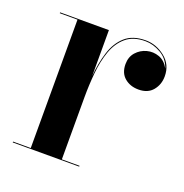

<svg xmlns="http://www.w3.org/2000/svg" viewBox="-93 -554 611 638"><g transform="rotate(20 212.5 -235.0)"><path d="M18 -3H80.6V-457H18V-460H190.6V-297.9Q194.5 -344.5 206.9 -383.7Q219.2 -422.9 245.6 -446.4Q272 -470 317.6 -470Q355.1 -470 386.4 -445.1Q417.6 -420.2 417.6 -379Q417.6 -350 400.3 -329Q383 -308 350 -308Q320.8 -308 300.9 -324.7Q281 -341.4 281 -373Q281 -398.4 295.9 -415.2Q310.9 -432 332.6 -437.8Q354.4 -443.5 375.8 -435.8Q397.2 -428 410.2 -404.2Q399.8 -435.6 372.6 -451.3Q345.4 -467 317.6 -467Q275 -467 249.6 -445.4Q224.1 -423.9 211.4 -388.1Q198.8 -352.4 194.7 -309.2Q190.6 -266.1 190.6 -223V-3H253V0H18Z"/></g></svg>

Font: Bodoni* 72 Medium
Style: Regular
Weight: 500
Version: Version 1.002; ttfautohint (v0.97) -l 8 -r 50 -G 200 -x 14 -